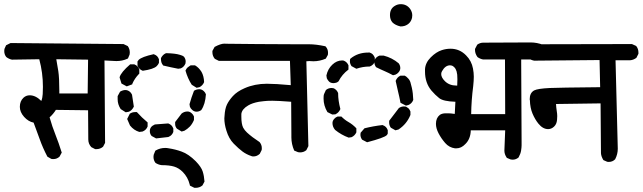

<svg xmlns="http://www.w3.org/2000/svg" viewBox="-41 -775 3099 926"><path d="M228.5 -245.1Q215.8 -224.6 198.2 -209Q210.9 -164.1 226.6 -125Q242.2 -85.9 256.8 -39.1L246.1 -19.5Q233.4 -7.8 216.8 -7.8Q209 -7.8 206.1 -8.8L187.5 -19.5Q165 -62.5 150.4 -104Q135.7 -145.5 121.1 -183.6Q95.7 -188.5 75.2 -211.4Q54.7 -234.4 54.7 -259.8Q54.7 -287.1 72.3 -303.7Q85 -315.4 102.5 -315.4Q130.9 -315.4 158.2 -288.1Q164.1 -302.7 165 -321.3Q166 -339.8 166 -356.4Q166 -423.8 148.4 -489.3L16.6 -487.3Q2 -490.2 -10.7 -500Q-20.5 -511.7 -20.5 -529.3Q-20.5 -536.1 -19.5 -539.1L-11.7 -556.6L9.8 -567.4L554.7 -562.5L575.2 -552.7Q585 -539.1 585 -521.5Q585 -514.6 584 -511.7L576.2 -493.2L572.3 -491.2Q548.8 -480.5 520.5 -480.5Q511.7 -480.5 501 -481.4L462.9 -483.4L465.8 -85.9L456.1 -67.4Q442.4 -55.7 423.8 -55.7Q421.9 -55.7 418 -55.7L399.4 -65.4Q384.8 -81.1 384.8 -102.5L383.8 -243.2ZM245.1 -336.9Q245.1 -330.1 245.1 -324.2H381.8L383.8 -487.3L230.5 -489.3Q235.4 -463.9 240.2 -432.1Q245.1 -400.4 245.1 -336.9Z M739.3 21.5H738.3Q722.7 19.5 709 10.7Q699.2 -2 699.2 -18.6Q699.2 -25.4 700.2 -28.3L708 -47.9L710.9 -49.8Q731.4 -61.5 755.9 -61.5Q764.6 -61.5 773.4 -59.6Q805.7 -54.7 835 -43.9Q868.2 -32.2 903.3 2.9Q929.7 30.3 936.5 51.8Q943.4 73.2 945.3 100.6L935.5 119.1Q921.9 130.9 902.3 130.9Q900.4 130.9 896.5 130.9L875 120.1L874 115.2Q865.2 79.1 839.8 53.7Q821.3 35.2 798.3 28.3Q775.4 21.5 739.3 21.5ZM681.6 -142.6Q681.6 -164.1 704.1 -173.8L706.1 -174.8L770.5 -179.7Q780.3 -175.8 785.6 -170.4Q791 -165 794.9 -155.3V-138.7Q788.1 -121.1 772.5 -115.2L771.5 -114.3L711.9 -107.4L690.4 -119.1Q681.6 -128.9 681.6 -142.6ZM610.4 -234.4Q612.3 -234.4 619.1 -234.4Q642.6 -208 670.9 -184.6V-165Q664.1 -147.5 646.5 -140.6L630.9 -138.7Q604.5 -146.5 585.9 -169.9L572.3 -201.2L585 -226.6Q596.7 -234.4 610.4 -234.4ZM803.7 -176.8Q803.7 -180.7 803.7 -186.5L835 -227.5Q847.7 -237.3 863.3 -237.3Q875 -237.3 884.8 -227.5Q890.6 -222.7 894.5 -212.9V-196.3Q885.7 -175.8 874 -164.1Q862.3 -152.3 848.6 -144.5L835 -140.6L812.5 -154.3Q803.7 -164.1 803.7 -176.8ZM541 -249Q526.4 -271.5 526.4 -295.9Q526.4 -303.7 526.4 -311.5L538.1 -333Q551.8 -340.8 563.5 -340.8Q576.2 -340.8 586.9 -331.1Q591.8 -326.2 595.7 -318.4Q599.6 -296.9 604.5 -260.7Q599.6 -251 594.2 -245.6Q588.9 -240.2 581.1 -236.3L565.4 -233.4ZM942.4 -335Q948.2 -330.1 952.1 -320.3Q949.2 -272.5 929.7 -244.1Q918.9 -236.3 906.7 -236.3Q894.5 -236.3 884.8 -246.1Q878.9 -251 875 -259.8L873 -272.5Q881.8 -304.7 894.5 -336.9L897.5 -338.9Q908.2 -344.7 920.4 -344.7Q932.6 -344.7 942.4 -335ZM878.9 -460H899.4Q909.2 -454.1 916.5 -446.8Q923.8 -439.5 930.7 -428.7Q942.4 -408.2 943.4 -378.9Q936.5 -362.3 920.9 -354.5L907.2 -351.6L883.8 -366.2Q864.3 -396.5 853.5 -434.6Q858.4 -445.3 864.3 -450.2L877 -459ZM586.9 -464.8H606.4Q624 -458 629.9 -442.4L630.9 -440.4V-419.9L627.9 -417Q608.4 -396.5 597.7 -372.1L596.7 -368.2L570.3 -358.4L544.9 -372.1L536.1 -400.4V-403.3Q543 -426.8 586.9 -464.8ZM622.1 -458V-478.5Q625 -483.4 627.9 -486.3Q642.6 -501 700.2 -513.7Q710.9 -509.8 716.3 -504.4Q721.7 -499 725.6 -489.3V-471.7Q721.7 -462.9 714.8 -456.1Q700.2 -441.4 647.5 -433.6Q637.7 -437.5 632.3 -442.9Q627 -448.2 622.1 -458ZM735.4 -489.3Q735.4 -491.2 735.4 -495.1Q744.1 -511.7 757.8 -517.6L759.8 -518.6Q804.7 -517.6 826.2 -510.7Q838.9 -507.8 846.7 -501Q854.5 -490.2 854.5 -478.5Q854.5 -471.7 853.5 -468.8Q846.7 -452.1 831.1 -445.3L818.4 -443.4Q783.2 -450.2 746.1 -459L744.1 -461.9Q735.4 -472.7 735.4 -489.3Z M1392.6 -561.5H1450.2Q1483.4 -561.5 1528.3 -551.8L1530.3 -549.8Q1541 -538.1 1541 -520.5Q1541 -512.7 1540 -509.8L1530.3 -492.2Q1501 -479.5 1470.7 -479.5Q1460.9 -479.5 1451.2 -480.5L1436.5 -479.5L1446.3 -70.3L1436.5 -50.8Q1423.8 -40 1406.2 -40Q1399.4 -40 1396.5 -41L1377.9 -48.8Q1364.3 -80.1 1364.3 -112.3Q1364.3 -119.1 1364.3 -125L1363.3 -284.2Q1298.8 -289.1 1272.5 -289.1Q1246.1 -289.1 1231.4 -287.1Q1216.8 -285.2 1208 -284.2Q1175.8 -278.3 1156.2 -266.6Q1126 -249 1123 -225.6Q1123 -218.8 1123 -211.9Q1123 -176.8 1131.8 -159.2Q1138.7 -146.5 1150.4 -135.7Q1174.8 -113.3 1210.9 -89.8Q1221.7 -77.1 1221.7 -60.5Q1221.7 -52.7 1220.7 -50.8L1211.9 -33.2Q1198.2 -20.5 1181.6 -20.5Q1173.8 -20.5 1170.9 -22.5Q1147.5 -30.3 1128.4 -44.4Q1109.4 -58.6 1085.9 -82.5Q1062.5 -106.4 1050.8 -145.5Q1041 -176.8 1041 -204.1Q1041 -210.9 1042 -216.8Q1043.9 -250 1053.2 -270Q1062.5 -290 1082 -311.5Q1102.5 -334 1138.7 -349.6Q1187.5 -371.1 1246.1 -371.1Q1288.1 -371.1 1361.3 -364.3L1357.4 -481.4H1014.6L995.1 -491.2Q983.4 -504.9 983.4 -523.4Q983.4 -525.4 983.4 -529.3L994.1 -548.8Q1023.4 -564.5 1041 -564.5Q1042 -564.5 1050.3 -564Q1058.6 -563.5 1198.7 -562.5Q1338.9 -561.5 1392.6 -561.5Z M1697.3 -125Q1697.3 -128.9 1698.2 -134.8L1716.8 -156.2Q1759.8 -167 1803.7 -171.9Q1814.5 -168 1819.8 -162.6Q1825.2 -157.2 1829.1 -147.5V-130.9Q1827.1 -126 1824.2 -123Q1811.5 -110.4 1729.5 -88.9L1705.1 -101.6Q1697.3 -113.3 1697.3 -125ZM1562.5 -181.6Q1562.5 -193.4 1572.3 -203.1Q1577.1 -209 1586.9 -212.9H1605.5Q1622.1 -196.3 1639.6 -186.5Q1660.2 -174.8 1677.7 -156.2V-136.7Q1669.9 -120.1 1654.3 -113.3L1640.6 -111.3Q1605.5 -124 1575.2 -148.4Q1562.5 -163.1 1562.5 -181.6ZM1835.9 -182.6Q1835.9 -186.5 1835.9 -192.4L1882.8 -253.9Q1894.5 -261.7 1907.2 -261.7Q1914.1 -261.7 1917 -260.7L1928.7 -252.9Q1934.6 -247.1 1938.5 -237.3V-220.7Q1920.9 -176.8 1880.9 -150.4L1866.2 -146.5L1843.8 -159.2Q1835.9 -170.9 1835.9 -182.6ZM1519.5 -299.8Q1519.5 -316.4 1521.5 -320.3L1530.3 -339.8L1532.2 -341.8Q1543 -350.6 1558.6 -350.6Q1564.5 -350.6 1566.9 -349.6Q1569.3 -348.6 1570.8 -348.1Q1572.3 -347.7 1574.2 -345.7Q1584 -339.8 1589.8 -326.2V-324.2Q1589.8 -290 1600.6 -249Q1592.8 -231.4 1578.1 -224.6L1577.1 -223.6L1561.5 -222.7L1538.1 -234.4Q1519.5 -265.6 1519.5 -299.8ZM1890.6 -410.2H1911.1Q1919.9 -405.3 1924.8 -399.4Q1934.6 -390.6 1938.5 -377.9Q1942.4 -365.2 1945.3 -351.6Q1951.2 -325.2 1952.1 -293Q1945.3 -275.4 1928.7 -268.6L1917 -265.6L1890.6 -279.3Q1884.8 -309.6 1878.9 -333Q1873 -356.4 1867.2 -384.8Q1874 -402.3 1888.7 -409.2ZM1608.4 -483.4Q1615.2 -483.4 1617.2 -482.4Q1631.8 -476.6 1638.7 -461.9L1639.6 -460V-439.5Q1608.4 -416 1591.8 -382.8Q1585 -377 1580.1 -376Q1573.2 -374 1569.3 -374Q1560.5 -374 1555.2 -376Q1549.8 -377.9 1545.9 -381.8Q1539.1 -388.7 1535.2 -397.5L1533.2 -411.1Q1540 -442.4 1561.5 -462.9Q1583 -483.4 1608.4 -483.4ZM1764.6 -474.6Q1764.6 -481.4 1765.6 -483.9Q1766.6 -486.3 1767.6 -489.3Q1774.4 -501 1789.1 -506.8H1809.6Q1850.6 -496.1 1881.8 -469.7Q1889.6 -459 1889.6 -446.8Q1889.6 -434.6 1879.9 -424.8Q1875 -418.9 1866.2 -415L1854.5 -412.1Q1833 -423.8 1813.5 -432.1Q1793.9 -440.4 1772.5 -451.2Q1764.6 -462.9 1764.6 -474.6ZM1646.5 -479.5Q1646.5 -483.4 1647.5 -490.2L1650.4 -493.2Q1685.5 -521.5 1734.4 -521.5Q1737.3 -521.5 1742.2 -521.5Q1752 -517.6 1755.9 -513.7Q1762.7 -506.8 1766.6 -497.1V-478.5Q1762.7 -468.8 1758.8 -464.8Q1752 -458 1742.2 -454.1H1740.2Q1709 -454.1 1677.7 -443.4L1654.3 -456.1Q1646.5 -467.8 1646.5 -479.5ZM1839.8 -702.1Q1839.8 -732.4 1862.3 -746.1Q1876 -754.9 1891.6 -754.9Q1920.9 -754.9 1937.5 -731.4Q1947.3 -716.8 1947.3 -701.2Q1947.3 -695.3 1946.3 -689.5Q1939.5 -660.2 1911.1 -650.4Q1901.4 -647.5 1891.6 -647.5H1890.6Q1865.2 -653.3 1851.6 -667Q1839.8 -680.7 1839.8 -702.1Z M2080.1 -220.7Q2088.9 -227.5 2105.5 -228.5Q2112.3 -228.5 2122.1 -228.5Q2131.8 -228.5 2152.3 -225.6L2155.3 -284.2Q2096.7 -286.1 2077.1 -301.8Q2057.6 -317.4 2040 -337.9Q2008.8 -375 2008.8 -429.7Q2008.8 -435.5 2008.8 -441.4Q2010.7 -472.7 2036.6 -498.5Q2062.5 -524.4 2089.8 -533.2Q2110.4 -540 2131.8 -540Q2175.8 -540 2207 -507.8Q2233.4 -481.4 2240.2 -444.3Q2244.1 -423.8 2244.1 -405.3Q2244.1 -386.7 2241.2 -359.4Q2232.4 -292 2231.4 -224.6H2395.5L2394.5 -488.3H2288.1Q2273.4 -491.2 2261.7 -500Q2250 -516.6 2250 -533.2Q2250 -535.2 2250 -539.1L2260.7 -559.6Q2274.4 -569.3 2290 -569.3Q2293 -569.3 2296.9 -569.3L2517.6 -570.3Q2548.8 -570.3 2579.1 -558.6L2581.1 -556.6Q2591.8 -543 2591.8 -526.4Q2591.8 -519.5 2590.8 -517.6L2582 -498L2580.1 -497.1Q2565.4 -487.3 2547.9 -487.3Q2541 -487.3 2533.2 -488.3H2472.7Q2472.7 -479.5 2472.7 -469.7L2474.6 -89.8Q2474.6 -84 2474.6 -74.2Q2474.6 -64.5 2472.2 -48.8Q2469.7 -33.2 2460 -15.6Q2447.3 -4.9 2431.6 -4.9Q2424.8 -4.9 2421.9 -5.9L2403.3 -13.7L2402.3 -15.6Q2391.6 -31.2 2391.6 -48.8Q2391.6 -48.8 2395.5 -146.5H2229.5Q2228.5 -104.5 2203.1 -80.1Q2183.6 -59.6 2160.2 -59.6Q2156.2 -59.6 2153.3 -59.6Q2125 -63.5 2106 -85.4Q2086.9 -107.4 2074.2 -131.8Q2061.5 -156.2 2061.5 -177.7Q2061.5 -206.1 2080.1 -220.7ZM2164.1 -362.3Q2165 -378.9 2165 -392.1Q2165 -405.3 2164.1 -414.6Q2163.1 -423.8 2161.1 -430.7Q2157.2 -443.4 2150.4 -450.2Q2143.6 -457 2138.7 -458.5Q2133.8 -460 2129.9 -460Q2106.4 -460 2090.8 -431.6Q2086.9 -424.8 2086.9 -418Q2086.9 -401.4 2104.5 -383.8Q2126 -362.3 2160.2 -362.3Q2162.1 -362.3 2164.1 -362.3Z M2640.6 -273.4Q2641.6 -255.9 2644 -240.7Q2646.5 -225.6 2646.5 -215.3Q2646.5 -205.1 2645.5 -196.3Q2643.6 -175.8 2630.9 -164.1Q2618.2 -152.3 2602.5 -152.3Q2577.1 -152.3 2555.7 -178.7Q2539.1 -199.2 2527.3 -227.1Q2515.6 -254.9 2514.6 -292Q2513.7 -293.9 2513.7 -295.9Q2513.7 -327.1 2535.2 -338.9Q2551.8 -347.7 2611.3 -350.6Q2649.4 -352.5 2853.5 -354.5L2850.6 -485.4L2535.2 -482.4Q2519.5 -485.4 2507.8 -494.1Q2497.1 -506.8 2497.1 -526.4Q2497.1 -528.3 2497.1 -532.2L2507.8 -551.8L2528.3 -561.5L3006.8 -562.5L3026.4 -553.7L3028.3 -551.8Q3038.1 -539.1 3038.1 -521.5Q3038.1 -519.5 3038.1 -515.6L3028.3 -496.1Q3013.7 -485.4 2998 -484.4H2927.7L2938.5 -57.6Q2938.5 -31.2 2925.8 -6.8Q2913.1 5.9 2895.5 5.9Q2888.7 5.9 2886.7 4.9L2869.1 -2.9Q2858.4 -20.5 2857.4 -36.1L2855.5 -276.4Z"/></svg>

Font: JasonHandwriting2
Style: SemiBold
Weight: 600
Version: Version 1.04.7